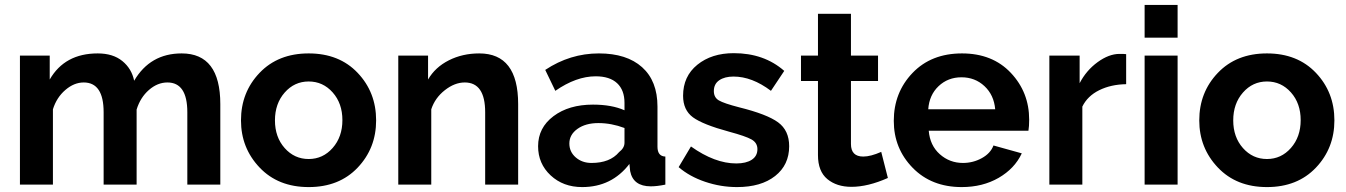

<svg xmlns="http://www.w3.org/2000/svg" viewBox="-20 -750 5470 780"><path d="M875 -327V0H741V-294Q741 -415 660 -415Q620 -415 585 -384.5Q550 -354 535 -305V0H401V-294Q401 -415 320 -415Q281 -415 245.5 -384.5Q210 -354 195 -306V0H61V-524H182V-427Q243 -533 377 -533Q439 -533 477 -502Q515 -471 525 -422Q590 -533 718 -533Q875 -533 875 -327Z M959 -261Q959 -375 1034.5 -454Q1110 -533 1234 -533Q1358 -533 1433 -454Q1508 -375 1508 -261Q1508 -148 1433 -69Q1358 10 1234 10Q1110 10 1034.5 -69.5Q959 -149 959 -261ZM1136.5 -374Q1097 -329 1097 -261Q1097 -193 1136.5 -148.5Q1176 -104 1234 -104Q1292 -104 1331.5 -149Q1371 -194 1371 -262Q1371 -330 1331.5 -374.5Q1292 -419 1234 -419Q1176 -419 1136.5 -374Z M2085 -327V0H1951V-294Q1951 -415 1868 -415Q1827 -415 1787 -383.5Q1747 -352 1732 -306V0H1598V-524H1719V-427Q1748 -477 1803.5 -505Q1859 -533 1927 -533Q2085 -533 2085 -327Z M2345 10Q2268 10 2217 -37.5Q2166 -85 2166 -156Q2166 -231 2228.5 -278Q2291 -325 2389 -325Q2465 -325 2517 -302V-332Q2517 -384 2487 -412Q2457 -440 2400 -440Q2321 -440 2236 -381L2195 -466Q2296 -533 2413 -533Q2526 -533 2588.5 -477Q2651 -421 2651 -317V-154Q2651 -115 2683 -114V0Q2649 7 2624 7Q2552 7 2540 -55L2537 -84Q2465 10 2345 10ZM2383 -88Q2458 -88 2495 -132Q2517 -149 2517 -170V-230Q2464 -250 2411 -250Q2359 -250 2326 -226.5Q2293 -203 2293 -167Q2293 -133 2319 -110.5Q2345 -88 2383 -88Z M2974 10Q2908 10 2844.5 -11.5Q2781 -33 2737 -71L2787 -155Q2884 -86 2971 -86Q3011 -86 3034 -101Q3057 -116 3057 -144Q3057 -170 3033 -183.5Q3009 -197 2942 -215Q2835 -244 2795 -273.5Q2755 -303 2755 -361Q2755 -440 2813 -487Q2871 -534 2961 -534Q3084 -534 3166 -462L3112 -381Q3035 -439 2960 -439Q2924 -439 2902 -424Q2880 -409 2880 -380Q2880 -354 2900.5 -342Q2921 -330 2983 -314Q3096 -286 3141 -253Q3186 -220 3186 -156Q3186 -80 3129 -35Q3072 10 2974 10Z M3560 -133 3587 -27Q3506 9 3439 9Q3379 9 3341 -22.5Q3303 -54 3303 -120V-421H3234V-524H3303V-694H3437V-524H3547V-421H3437V-165Q3437 -114 3487 -114Q3517 -114 3560 -133Z M3887 10Q3764 10 3687.5 -68.5Q3611 -147 3611 -259Q3611 -374 3687 -453.5Q3763 -533 3888 -533Q4012 -533 4086.5 -454Q4161 -375 4161 -264Q4161 -236 4158 -219H3753Q3758 -159 3798 -123.5Q3838 -88 3892 -88Q3933 -88 3968.5 -107.5Q4004 -127 4016 -159L4131 -127Q4102 -65 4037 -27.5Q3972 10 3887 10ZM3751 -306H4023Q4018 -364 3979.5 -400Q3941 -436 3886 -436Q3831 -436 3793 -400Q3755 -364 3751 -306Z M4555 -530V-408Q4493 -407 4445.5 -383.5Q4398 -360 4377 -317V0H4243V-524H4366V-412Q4393 -464 4439 -497.5Q4485 -531 4528 -531Q4549 -531 4555 -530Z M4764 0H4630V-524H4764ZM4764 -597H4630V-730H4764Z M4852 -261Q4852 -375 4927.5 -454Q5003 -533 5127 -533Q5251 -533 5326 -454Q5401 -375 5401 -261Q5401 -148 5326 -69Q5251 10 5127 10Q5003 10 4927.5 -69.5Q4852 -149 4852 -261ZM5029.5 -374Q4990 -329 4990 -261Q4990 -193 5029.5 -148.5Q5069 -104 5127 -104Q5185 -104 5224.5 -149Q5264 -194 5264 -262Q5264 -330 5224.5 -374.5Q5185 -419 5127 -419Q5069 -419 5029.5 -374Z"/></svg>

Font: Raleway
Style: Bold
Weight: 700
Designer: Matt McInerney, Pablo Impallari, Rodrigo Fuenzalida
Foundry: Matt McInerney, Pablo Impallari, Rodrigo Fuenzalida
Version: Version 3.000